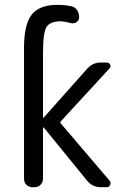

<svg xmlns="http://www.w3.org/2000/svg" viewBox="-20 -780 540 800"><path d="M115.2 0Q100.6 0 90.3 -9.8Q80.1 -19.5 80.1 -35.2V-580.1Q80.1 -678.7 112.3 -719.2Q144.5 -759.8 219.7 -759.8Q248 -759.8 277.3 -753.9Q292 -751 300.8 -738.3Q309.6 -725.6 309.6 -710V-708Q309.6 -695.3 299.3 -688Q289.1 -680.7 276.4 -683.6Q250 -690.4 235.4 -691.4Q188.5 -691.4 173.8 -667.5Q159.2 -643.6 159.2 -559.6V-291Q159.2 -290 160.2 -289.6Q161.1 -289.1 162.1 -290L342.8 -493.2Q367.2 -520.5 401.4 -519.5H424.8Q434.6 -519.5 439 -510.7Q443.4 -502 435.5 -494.1L233.4 -274.4Q229.5 -270.5 233.4 -265.6L436.5 -27.3Q443.4 -19.5 439 -9.8Q434.6 0 424.8 0H400.4Q365.2 0 342.8 -27.3L162.1 -249Q160.2 -249 159.2 -248V-35.2Q159.2 -20.5 148.9 -10.3Q138.7 0 124 0Z"/></svg>

Font: Rounded-L Mgen+ 2m regular
Style: Regular
Weight: 400
Designer: [Source Han Sans]
Ryoko NISHIZUKA  (kana & ideographs); Paul D. Hunt (Latin, Greek & Cyrillic); Wenlong ZHANG  (bopomofo
Version: Version 1.059.20150602